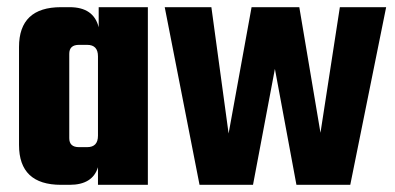

<svg xmlns="http://www.w3.org/2000/svg" viewBox="-20 -515 1101 535"><path d="M255 -495H392V0H253V-49Q238 0 174 0H150Q33 0 33 -111V-384Q33 -495 150 -495H174Q241 -495 255 -439ZM200 -105H223Q253 -105 253 -137V-358Q253 -390 223 -390H200Q173 -390 173 -365V-130Q173 -105 200 -105Z M927 -495H1056L956 0H806L746 -323L685 0H536L439 -495H569L617 -143L681 -495H814L873 -145Z"/></svg>

Font: Teko SemiBold
Style: Regular
Weight: 600
Designer: Manushi Parikh, Jonny Pinhorn
Foundry: Indian Type Foundry
Version: Version 1.106;PS 1.0;hotconv 1.0.78;makeotf.lib2.5.61930; tt